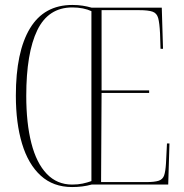

<svg xmlns="http://www.w3.org/2000/svg" viewBox="-20 -745 742 775"><path d="M271 10Q195 10 144.5 -36Q94 -82 69 -165Q44 -248 44 -359Q44 -536 101 -630.5Q158 -725 272 -725Q295 -725 314 -722Q333 -719 350 -714H633L638 -548H628L626 -610Q624 -652 618.5 -672Q613 -692 595.5 -698Q578 -704 542 -704H390V-380H582V-370H390L388 -10H570Q604 -10 620.5 -15.5Q637 -21 642.5 -37Q648 -53 650 -86L654 -166H664L659 0H350Q314 10 271 10ZM271 0Q295 0 313.5 -4Q332 -8 349 -14V-700Q334 -707 314.5 -711Q295 -715 272 -715Q175 -715 130.5 -623Q86 -531 86 -358Q86 -248 106.5 -167.5Q127 -87 168.5 -43.5Q210 0 271 0Z"/></svg>

Font: Noto Serif Display ExtraCondensed ExtraLight
Style: Regular
Weight: 200
Width: 2
Designer: Monotype Design Team
Foundry: Monotype Imaging Inc.
Version: Version 2.009